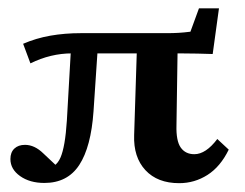

<svg xmlns="http://www.w3.org/2000/svg" viewBox="-20 -421 575 450"><path d="M399.9 8.3Q349.1 8.3 320.8 -22.2Q292.5 -52.7 294.4 -104.5L301.3 -321.3L396.5 -321.8L393.6 -127Q392.6 -90.8 403.6 -75.2Q414.6 -59.6 435.5 -59.6Q462.4 -59.6 489.3 -95.2L516.1 -70.3Q496.6 -30.3 466.3 -11Q436 8.3 399.9 8.3ZM84 7.8Q49.8 7.8 27.1 -8.3Q4.4 -24.4 4.4 -48.3Q4.4 -64 13.7 -72.8Q22.9 -81.5 38.6 -81.5Q61 -81.5 81.5 -61.5L124.5 -21L85.9 -26.4Q110.8 -26.4 121.8 -51.8Q132.8 -77.1 136.7 -138.2L147.5 -327.6H210.4L199.2 -160.2Q193.4 -76.7 165.8 -34.4Q138.2 7.8 84 7.8ZM51.3 -272.5 34.2 -318.4Q64.5 -331.5 98.1 -337.4Q131.8 -343.3 169.9 -343.3H372.6Q385.3 -343.3 397.9 -344Q410.6 -344.7 426.3 -346.7L446.3 -401.4H493.2L478.5 -294.4Q460.4 -294.9 442.4 -295.4Q424.3 -295.9 399.4 -295.9H148.9Q98.6 -295.9 51.3 -272.5Z"/></svg>

Font: Lateef SemiBold
Style: Regular
Weight: 600
Designer: SIL International
Foundry: SIL International
Version: Version 4.200